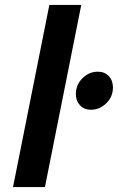

<svg xmlns="http://www.w3.org/2000/svg" viewBox="-20 -762 480 782"><path d="M311 -742 163 0H33L181 -742ZM440 -406Q440 -368 413 -341.5Q386 -315 350 -315Q323 -315 306 -333Q289 -351 289 -379Q289 -417 316 -443.5Q343 -470 379 -470Q406 -470 423 -452Q440 -434 440 -406Z"/></svg>

Font: Gontserrat Medium
Style: Italic
Weight: 500
Italic angle: -11.3°
Designer: Julieta Ulanovsky
Foundry: Julieta Ulanovsky
Version: Version 6.001